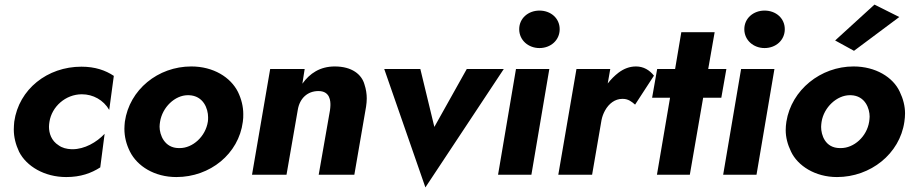

<svg xmlns="http://www.w3.org/2000/svg" viewBox="-20 -760 3970 835"><path d="M195 -230C205 -296 265 -350 336 -350C385 -350 430 -325 455 -282L475 -430C439 -454 394 -470 334 -470C186 -470 62 -372 42 -231C41 -219 40 -208 40 -197C40 -164 48 -132 63 -100C95 -37 173 10 268 10C331 10 377 -7 416 -32L435 -178C400 -141 348 -111 295 -111C294 -111 292 -111 291 -111C269 -112 250 -117 235 -128C203 -148 193 -181 193 -209C193 -216 194 -223 195 -230Z M523 -231C522 -220 521 -210 521 -200C521 -166 529 -133 545 -101C577 -37 652 10 747 10C894 10 1018 -91 1036 -230C1038 -242 1038 -253 1038 -264C1038 -296 1030 -329 1015 -360C983 -424 908 -471 812 -471C667 -471 543 -370 523 -231ZM676 -230C686 -294 741 -346 797 -346C799 -346 800 -346 801 -346C865 -344 885 -287 885 -250C885 -244 885 -237 884 -231C874 -166 818 -116 762 -116C760 -116 759 -116 758 -116C695 -116 674 -174 674 -209C674 -216 675 -223 676 -230Z M1415 -280 1366 0H1521L1572 -296C1574 -309 1575 -321 1575 -332C1575 -351 1572 -372 1565 -393C1553 -436 1511 -471 1436 -471C1372 -471 1327 -441 1295 -396L1305 -460H1155L1076 0H1226L1275 -282C1283 -332 1317 -364 1365 -364C1417 -364 1417 -318 1417 -303C1417 -296 1416 -288 1415 -280Z M1651 -460 1830 55 2171 -460H2010L1869 -208L1808 -460Z M2238 -633C2238 -585 2278 -551 2326 -551C2375 -551 2414 -585 2414 -633C2414 -681 2375 -714 2326 -714C2278 -714 2238 -681 2238 -633ZM2224 -460 2146 0H2291L2369 -460Z M2634 -460H2487L2408 0H2555L2596 -238C2599 -253 2604 -266 2611 -279C2628 -310 2655 -330 2686 -330C2687 -330 2688 -330 2689 -330C2712 -330 2727 -318 2742 -305L2824 -431C2805 -455 2779 -471 2746 -471C2719 -471 2694 -462 2670 -444C2653 -431 2637 -415 2623 -397Z M2838 -460 2816 -335H2894L2837 0H2980L3038 -335H3117L3139 -460H3060L3088 -620H2943L2916 -460Z M3217 -633C3217 -585 3257 -551 3305 -551C3354 -551 3393 -585 3393 -633C3393 -681 3354 -714 3305 -714C3257 -714 3217 -681 3217 -633ZM3203 -460 3125 0H3270L3348 -460Z M3891 -686 3783 -740 3612 -584 3694 -539ZM3400 -231C3398 -218 3397 -206 3397 -194C3397 -163 3405 -132 3420 -101C3449 -39 3525 10 3620 10C3766 10 3893 -91 3913 -230C3915 -243 3916 -255 3916 -267C3916 -298 3908 -330 3893 -361C3864 -424 3788 -471 3692 -471C3549 -471 3422 -369 3400 -231ZM3553 -230C3563 -294 3620 -346 3676 -346C3678 -346 3679 -346 3680 -346C3744 -344 3762 -286 3762 -253C3762 -246 3761 -239 3760 -231C3750 -166 3694 -116 3637 -116C3636 -116 3634 -116 3633 -116C3568 -116 3551 -174 3551 -208C3551 -215 3552 -222 3553 -230Z"/></svg>

Font: Jost
Style: Bold Italic
Weight: 700
Italic angle: -5°
Version: Version 3.710